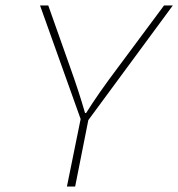

<svg xmlns="http://www.w3.org/2000/svg" viewBox="-20 -680 650 700"><path d="M224 0 274 -246 126 -660H156L236 -434Q269 -342 290 -268H294Q339 -340 410 -434L578 -660H610L302 -242L254 0Z"/></svg>

Font: TypoPRO Source Code Pro
Style: Italic
Weight: 200
Italic angle: -11°
Monospace: yes
Designer: Paul D. Hunt, Teo Tuominen
Foundry: Adobe Systems Incorporated
Version: Version 1.030;PS 1.0;hotconv 1.0.84;makeotf.lib2.5.63406